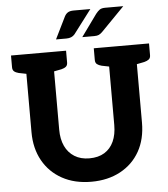

<svg xmlns="http://www.w3.org/2000/svg" viewBox="-62 -1000 929 1063"><g transform="rotate(-5 403.0 -468.5)"><path d="M403 8Q310 8 241 -30Q172 -68 134 -136Q96 -204 96 -294V-727H250V-295Q250 -242 268 -203.5Q286 -165 320.5 -143.5Q355 -122 403 -122Q453 -122 487 -143Q521 -164 538.5 -202.5Q556 -241 556 -294V-727H710V-294Q710 -202 672 -134.5Q634 -67 564.5 -29.5Q495 8 403 8ZM118 -727 104 -617 54 -627Q38 -631 29 -638.5Q20 -646 20 -662V-727ZM326 -727V-662Q326 -646 317 -638.5Q308 -631 292 -627L241 -617L228 -727ZM578 -727 565 -617 515 -627Q499 -631 489.5 -638.5Q480 -646 480 -662V-727ZM787 -727V-662Q787 -646 777.5 -638.5Q768 -631 752 -627L702 -617L688 -727ZM388 -945H480L380 -813Q364 -794 334 -794H276L336 -916Q343 -930 354.5 -937.5Q366 -945 388 -945ZM562 -945H663L534 -813Q524 -803 514.5 -798.5Q505 -794 489 -794H422L510 -916Q521 -930 531.5 -937.5Q542 -945 562 -945Z"/></g></svg>

Font: Aleo ExtraBold
Style: Regular
Weight: 800
Designer: Alessio Laiso
Foundry: Alessio Laiso
Version: Version 2.001;gftools[0.9.29]